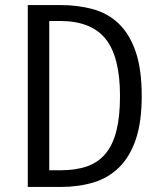

<svg xmlns="http://www.w3.org/2000/svg" viewBox="-20 -740 651 760"><path d="M218 -720Q289 -720 348.5 -703.5Q408 -687 450.5 -646Q493 -605 517 -535.5Q541 -466 541 -360Q541 -257 517.5 -188Q494 -119 451 -77Q408 -35 349 -17.5Q290 0 220 0H90V-720ZM175 -657V-66H219Q280 -66 324.5 -81.5Q369 -97 398 -132Q427 -167 441 -223Q455 -279 455 -360Q455 -515 398 -586Q341 -657 217 -657Z"/></svg>

Font: Carrois Gothic
Style: Regular
Weight: 400
Designer: Ralph du Carrois
Foundry: Ralph du Carrois
Version: Version 1.002